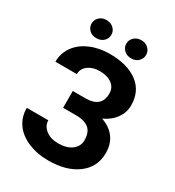

<svg xmlns="http://www.w3.org/2000/svg" viewBox="-209 -1006 1035 1137"><g transform="rotate(30 308.5 -437.5)"><path d="M32.7 0ZM414.1 -515.1Q414.1 -555.7 382.3 -578.9Q350.6 -602.1 298.3 -602.1Q251.5 -602.1 220.5 -578.9Q189.5 -555.7 189.5 -518.6H43Q43 -576.2 75.4 -622.3Q107.9 -668.5 167.7 -694.3Q227.5 -720.2 298.3 -720.2Q421.4 -720.2 491.2 -667.5Q561 -614.7 561 -518.1Q561 -470.7 532.5 -430.2Q503.9 -389.6 451.2 -365.2Q509.8 -344.7 541 -303Q572.3 -261.2 572.3 -199.2Q572.3 -103.5 497.3 -47.1Q422.4 9.3 298.3 9.3Q220.7 9.3 158.7 -17.3Q96.7 -43.9 64.7 -90.1Q32.7 -136.2 32.7 -197.3H180.2Q180.2 -159.2 213.4 -133.5Q246.6 -107.9 298.3 -107.9Q356.9 -107.9 390.9 -134.3Q424.8 -160.6 424.8 -201.2Q424.8 -256.8 394.5 -281Q364.3 -305.2 306.2 -305.2H218.8V-419.9H309.1Q414.1 -421.4 414.1 -515.1ZM250.5 -821.8Q250.5 -795.9 231.4 -778.1Q212.4 -760.3 182.6 -760.3Q152.3 -760.3 133.8 -778.3Q115.2 -796.4 115.2 -821.8Q115.2 -847.2 133.8 -865.5Q152.3 -883.8 182.6 -883.8Q212.9 -883.8 231.7 -865.5Q250.5 -847.2 250.5 -821.8ZM353 -821.8Q353 -848.1 372.8 -866Q392.6 -883.8 420.9 -883.8Q449.7 -883.8 469 -865.7Q488.3 -847.7 488.3 -821.8Q488.3 -796.4 469.7 -778.1Q451.2 -759.8 420.9 -759.8Q390.6 -759.8 371.8 -778.1Q353 -796.4 353 -821.8Z"/></g></svg>

Font: Roboto-o
Style: o-Bold
Weight: 700
Designer: Google
Version: Version 2.134; 2016; ttfautohint (v1.6)